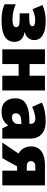

<svg xmlns="http://www.w3.org/2000/svg" viewBox="919 -1522 613 2491"><g transform="rotate(90 1225.5 -276.5)"><path d="M212.9 -349.1Q270 -349.1 294.9 -358.9Q319.8 -368.7 319.8 -390.1Q319.8 -426.8 247.1 -426.8Q176.3 -426.8 99.1 -392.1L44.9 -521Q104 -545.4 152.1 -554.2Q200.2 -563 254.9 -563Q373.5 -563 436.8 -524.2Q500 -485.4 500 -413.1Q500 -368.7 472.9 -336.2Q445.8 -303.7 399.9 -292V-287.1Q458.5 -279.3 490.7 -245.6Q522.9 -211.9 522.9 -157.2Q522.9 9.8 246.1 9.8Q185.1 9.8 137.5 2Q89.8 -5.9 35.2 -28.8V-174.8Q129.4 -131.8 234.9 -131.8Q280.3 -131.8 306.2 -143.6Q332 -155.3 332 -179.2Q332 -205.6 308.8 -215.3Q285.6 -225.1 225.1 -225.1H152.8V-349.1Z M811 -553.2V-354H962.4V-553.2H1153.3V0H962.4V-211.9H811V0H620.1V-553.2Z M1646 0 1609.4 -73.2H1605.5Q1566.9 -25.4 1526.9 -7.8Q1486.8 9.8 1423.3 9.8Q1345.2 9.8 1300.3 -37.1Q1255.4 -84 1255.4 -168.9Q1255.4 -257.3 1316.9 -300.5Q1378.4 -343.8 1495.1 -349.1L1587.4 -352.1V-359.9Q1587.4 -428.2 1520 -428.2Q1459.5 -428.2 1366.2 -387.2L1311 -513.2Q1407.7 -563 1555.2 -563Q1661.6 -563 1720 -510.3Q1778.3 -457.5 1778.3 -362.8V0ZM1504.4 -125Q1539.1 -125 1563.7 -147Q1588.4 -168.9 1588.4 -204.1V-247.1L1544.4 -245.1Q1450.2 -241.7 1450.2 -175.8Q1450.2 -125 1504.4 -125Z M2032.2 0H1830.1L1972.2 -210Q1929.2 -233.4 1904.3 -276.4Q1879.4 -319.3 1879.4 -376Q1879.4 -460.9 1942.6 -507.1Q2005.9 -553.2 2121.1 -553.2H2385.3V0H2194.3V-191.9H2138.2ZM2070.3 -370.1Q2070.3 -344.7 2088.4 -330.8Q2106.4 -316.9 2140.1 -316.9H2194.3V-428.2H2139.2Q2106.9 -428.2 2088.6 -413.1Q2070.3 -397.9 2070.3 -370.1Z"/></g></svg>

Font: OpenSans-ExtraBold
Style: Regular
Weight: 800
Foundry: Ascender Corporation
Version: Version 1.10